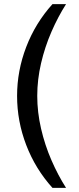

<svg xmlns="http://www.w3.org/2000/svg" viewBox="-20 -756 386 933"><path d="M235 157Q152 65 107.5 -51Q63 -167 63 -290Q63 -412 107.5 -528Q152 -644 235 -736H301Q262 -675 230 -601.5Q198 -528 179.5 -448.5Q161 -369 161 -290Q161 -211 179.5 -131Q198 -51 230 22.5Q262 96 301 157Z"/></svg>

Font: Archivo SemiCondensed Medium
Style: Regular
Weight: 500
Width: 4
Designer: Hector Gatti
Foundry: Omnibus-Type
Version: Version 2.001